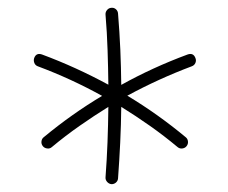

<svg xmlns="http://www.w3.org/2000/svg" viewBox="-20 -693 586 494"><path d="M90.3 -316.9Q85.9 -322.3 86.7 -329.1Q87.4 -335.9 92.3 -339.8Q128.9 -370.1 166.5 -396.7Q204.1 -423.3 242.7 -446.3Q163.6 -490.2 77.1 -522.5Q70.8 -524.9 68.4 -531Q65.9 -537.1 67.9 -543.5Q73.2 -558.1 88.4 -552.7Q131.8 -536.6 174.6 -517.1Q217.3 -497.6 258.8 -475.1Q258.3 -518.6 256.8 -563.7Q255.4 -608.9 251.5 -655.3Q251 -662.1 255.4 -667.2Q259.8 -672.4 266.1 -672.9Q272.9 -673.8 278.1 -669.4Q283.2 -665 283.7 -658.2Q287.6 -610.4 289.6 -564.9Q291.5 -519.5 292 -474.6Q372.6 -519.5 462.4 -552.7Q477.5 -558.1 482.9 -543.5Q485.4 -537.1 482.7 -531Q480 -524.9 473.6 -522.5Q387.7 -490.2 307.6 -446.8Q385.7 -399.9 458 -339.8Q462.9 -335.9 463.6 -329.1Q464.4 -322.3 460 -316.9Q456.1 -312 449.2 -311Q442.4 -310.1 437 -314.5Q401.9 -343.8 365.5 -369.4Q329.1 -395 292 -418Q291.5 -371.6 289.3 -326.2Q287.1 -280.8 283.7 -233.9Q283.2 -227.5 278.1 -223.1Q272.9 -218.8 266.1 -219.2Q259.8 -220.2 255.4 -225.3Q251 -230.5 251.5 -236.8Q254.9 -281.7 256.6 -326.9Q258.3 -372.1 258.8 -418Q221.7 -395 185.1 -369.4Q148.4 -343.8 113.3 -314.5Q108.4 -310.1 101.3 -311Q94.2 -312 90.3 -316.9Z"/></svg>

Font: Mikhak ExtraLight
Style: Regular
Weight: 200
Designer: Amin Abedi
Version: Version 3.3